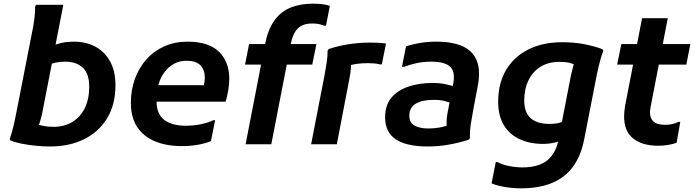

<svg xmlns="http://www.w3.org/2000/svg" viewBox="-20 -786 3781 1046"><path d="M253 12Q215 12 175 8Q135 4 99 -3Q63 -10 37 -21L33 -29Q44 -60 52 -93Q60 -126 67 -162L151 -591Q156 -613 161 -642Q166 -671 169 -700Q172 -729 171 -750L177 -760H325L210 -170Q204 -141 196 -117.5Q188 -94 181 -79L173 -113Q188 -106 214 -100.5Q240 -95 271 -95Q330 -95 374 -121.5Q418 -148 442 -197Q466 -246 466 -314Q466 -384 431.5 -417Q397 -450 334 -450Q305 -450 284 -445Q263 -440 249 -435L265 -535Q290 -547 319 -553Q348 -559 382 -559Q449 -559 500 -531.5Q551 -504 580 -451Q609 -398 609 -322Q609 -216 563.5 -141.5Q518 -67 438 -27.5Q358 12 253 12Z M972 10Q887 10 824.5 -16Q762 -42 727.5 -94Q693 -146 693 -226Q693 -296 715 -356.5Q737 -417 777.5 -462.5Q818 -508 875 -533.5Q932 -559 1001 -559Q1118 -559 1173.5 -503.5Q1229 -448 1229 -359Q1229 -327 1223.5 -294Q1218 -261 1209 -232H783V-322H1091Q1093 -333 1094.5 -343.5Q1096 -354 1096 -362Q1096 -405 1072 -430Q1048 -455 996 -455Q958 -455 928 -438.5Q898 -422 876.5 -393.5Q855 -365 844 -327.5Q833 -290 833 -250V-233Q833 -164 875.5 -132.5Q918 -101 991 -101Q1037 -101 1078 -110Q1119 -119 1142 -131H1152L1129 -17Q1100 -5 1059 2.5Q1018 10 972 10Z M1318 0 1424 -546Q1440 -626 1475 -674.5Q1510 -723 1563 -744.5Q1616 -766 1686 -766Q1712 -766 1737.5 -763Q1763 -760 1777 -754L1756 -646H1746Q1734 -651 1719 -654.5Q1704 -658 1681 -658Q1628 -658 1601 -629.5Q1574 -601 1564 -546L1458 0ZM1315 -434 1337 -546H1704L1681 -434Z M1748 -376Q1754 -409 1759.5 -444Q1765 -479 1765 -511L1771 -519Q1800 -529 1836 -537Q1872 -545 1912.5 -549.5Q1953 -554 1994 -554Q2013 -554 2037.5 -553Q2062 -552 2083 -549L2060 -435H2051Q2036 -439 2019 -440.5Q2002 -442 1984 -442Q1949 -442 1919 -437.5Q1889 -433 1867 -424L1892 -465Q1893 -443 1891.5 -416Q1890 -389 1884 -360L1815 0H1675Z M2309 12Q2196 12 2137 -26.5Q2078 -65 2078 -147Q2078 -213 2112.5 -254Q2147 -295 2206 -314.5Q2265 -334 2336 -334Q2379 -334 2410.5 -326.5Q2442 -319 2456 -314L2446 -220Q2425 -230 2401.5 -236Q2378 -242 2342 -242Q2280 -242 2245 -221Q2210 -200 2210 -155Q2210 -117 2239 -101.5Q2268 -86 2314 -86Q2346 -86 2376 -91.5Q2406 -97 2430 -108L2421 -69Q2415 -84 2413.5 -102.5Q2412 -121 2414 -141.5Q2416 -162 2420 -180L2447 -320Q2463 -392 2434 -421Q2405 -450 2330 -450Q2285 -450 2247 -441.5Q2209 -433 2182 -422H2170L2192 -534Q2231 -546 2271 -552.5Q2311 -559 2358 -559Q2447 -559 2502.5 -533Q2558 -507 2578.5 -452.5Q2599 -398 2582 -313L2560 -197Q2552 -155 2545.5 -113.5Q2539 -72 2540 -33L2534 -25Q2481 -8 2425 2Q2369 12 2309 12Z M2817 240Q2791 240 2762 237Q2733 234 2705.5 228Q2678 222 2658 213L2681 97H2690Q2718 112 2755 119Q2792 126 2826 126Q2916 126 2964 85.5Q3012 45 3025 -38L3090 -373Q3096 -401 3101.5 -421Q3107 -441 3114 -456L3126 -427Q3102 -439 3081.5 -444Q3061 -449 3027 -449Q2969 -449 2926 -423Q2883 -397 2859.5 -349.5Q2836 -302 2836 -238Q2836 -173 2871 -142Q2906 -111 2974 -111Q3004 -111 3023.5 -116Q3043 -121 3055 -127L3034 -20Q3025 -15 3009.5 -11Q2994 -7 2976 -4.5Q2958 -2 2939 -2Q2867 -2 2811.5 -27.5Q2756 -53 2725 -104Q2694 -155 2694 -232Q2694 -332 2737 -404.5Q2780 -477 2858.5 -516.5Q2937 -556 3043 -556Q3105 -556 3159.5 -546Q3214 -536 3262 -518L3267 -509Q3260 -492 3253.5 -470Q3247 -448 3241.5 -425Q3236 -402 3232 -382L3162 -24Q3145 62 3102.5 121Q3060 180 2989 210Q2918 240 2817 240Z M3565 8Q3479 8 3429.5 -31.5Q3380 -71 3380 -152Q3380 -164 3381.5 -178.5Q3383 -193 3385 -207L3478 -687H3618L3525 -206Q3523 -197 3522 -187.5Q3521 -178 3521 -173Q3521 -142 3540 -124Q3559 -106 3604 -106Q3643 -106 3677 -122H3686L3666 -8Q3646 -1 3620.5 3.5Q3595 8 3565 8ZM3342 -434 3365 -546H3741L3719 -434Z"/></svg>

Font: Kufam SemiBold
Style: Italic
Weight: 600
Italic angle: -11°
Designer: Artur Schmal
Foundry: Original Type
Version: Version 1.301; ttfautohint (v1.8.3)